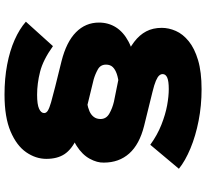

<svg xmlns="http://www.w3.org/2000/svg" viewBox="-52 -708 935 872"><g transform="rotate(90 416.0 -272.5)"><path d="M538 -120 448 -200Q470 -204 486 -211Q502 -218 511.5 -230.5Q521 -243 521 -261Q521 -287 496.5 -301Q472 -315 442 -322L343 -342Q288 -355 245 -372.5Q202 -390 170.5 -414Q139 -438 123 -468.5Q107 -499 107 -539Q107 -571 121 -603Q135 -635 167.5 -661.5Q200 -688 253.5 -704Q307 -720 386 -720Q460 -720 529 -706.5Q598 -693 654.5 -669.5Q711 -646 747 -617L638 -487Q594 -519 547 -537.5Q500 -556 459 -563.5Q418 -571 385 -571Q349 -571 333 -564Q317 -557 317 -543Q317 -535 323.5 -527.5Q330 -520 347.5 -512.5Q365 -505 398 -497L552 -459Q636 -438 677.5 -391.5Q719 -345 719 -276Q720 -246 701.5 -212Q683 -178 643 -152.5Q603 -127 538 -120ZM410 175Q337 175 274 163Q211 151 161.5 129Q112 107 79 78L190 -45Q253 0 306.5 13.5Q360 27 411 27Q455 27 474.5 18Q494 9 494 -5Q494 -15 482.5 -22Q471 -29 445 -36.5Q419 -44 375 -55L258 -84Q171 -106 127 -149.5Q83 -193 83 -254Q83 -297 104.5 -331Q126 -365 169 -388Q212 -411 277 -419L369 -345Q337 -342 316.5 -335Q296 -328 285 -316.5Q274 -305 274 -286Q274 -261 295.5 -249Q317 -237 341 -230L468 -199Q558 -178 608.5 -154Q659 -130 680.5 -97.5Q702 -65 702 -15Q702 33 672 76.5Q642 120 577.5 147.5Q513 175 410 175Z"/></g></svg>

Font: Lexend Tera Black
Style: Regular
Weight: 900
Version: Version 1.007